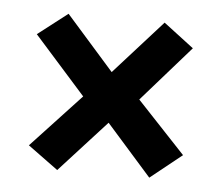

<svg xmlns="http://www.w3.org/2000/svg" viewBox="-36 -413 484 424"><g transform="rotate(5 206.0 -201.0)"><path d="M148 -195 34 -323 100 -374 206 -254 313 -373 380 -322 272 -199 379 -85 309 -29 209 -142 105 -28 38 -77Z"/></g></svg>

Font: Genos
Style: Bold Italic
Weight: 700
Italic angle: -8°
Version: Version 1.010